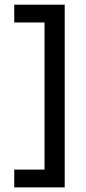

<svg xmlns="http://www.w3.org/2000/svg" viewBox="-20 -687 373 832"><path d="M41.7 125H260.4V-666.7H41.7V-589.6H172.9V47.9H41.7Z"/></svg>

Font: Afacad Medium
Style: Regular
Weight: 500
Designer: Kristian Moeller
Foundry: Dicotype
Version: Version 1.000